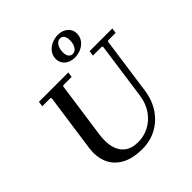

<svg xmlns="http://www.w3.org/2000/svg" viewBox="-235 -1051 1225 1225"><g transform="rotate(-45 378.0 -438.5)"><path d="M551 -670H756L751 -635H683L677 -629L623 -245Q612 -166 573.5 -109Q535 -52 477 -21Q419 10 349 10Q259 10 203 -22.5Q147 -55 125 -110Q103 -165 112 -233L168 -629L162 -635H89L94 -670H359L354 -635H279L273 -629L219 -247Q211 -187 222.5 -140.5Q234 -94 268.5 -67Q303 -40 362 -40Q412 -40 458.5 -64Q505 -88 537 -134Q569 -180 578 -245L632 -629L626 -635H546ZM482 -887Q522 -887 548 -864.5Q574 -842 574 -807Q574 -778 558 -755.5Q542 -733 515 -720Q488 -707 456 -707Q415 -707 389 -729.5Q363 -752 363 -787Q363 -816 379 -838.5Q395 -861 422.5 -874Q450 -887 482 -887ZM462 -733Q484 -733 498 -754Q512 -775 512 -809Q512 -834 502 -847.5Q492 -861 475 -861Q453 -861 439 -839.5Q425 -818 425 -784Q425 -759 435.5 -746Q446 -733 462 -733Z"/></g></svg>

Font: Brygada 1918 Medium
Style: Italic
Weight: 500
Italic angle: -8°
Designer: Mateusz Machalski | Borys Kosmynka | Przemek Hoffer
Foundry: NIEPODLEGLA 2018
Version: Version 3.006